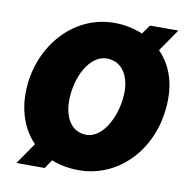

<svg xmlns="http://www.w3.org/2000/svg" viewBox="-84 -817 911 934"><g transform="rotate(10 371.0 -349.5)"><path d="M363 18C566 18 731 -159 731 -401C731 -495 699 -571 646 -625L722 -735H582L550 -690C508 -708 460 -718 410 -718C200 -718 43 -528 43 -305C43 -211 74 -128 131 -70L58 36H198L227 -7C266 9 312 18 363 18ZM368 -158C302 -158 258 -214 258 -307C258 -421 317 -541 404 -541C474 -541 516 -482 516 -396C516 -293 459 -158 368 -158Z"/></g></svg>

Font: Fixel Text 20240404 Black
Style: Italic
Weight: 900
Width: 4
Italic angle: -10°
Designer: AlfaBravo + MacPaw
Foundry: Kyrylo Tkachov, Marchela Mozhyna, Serhii Makarenko, Maria Weinstein, Zakhar Kryvoshyya
Version: Version 1.211;Glyphs 3.2 (3225)